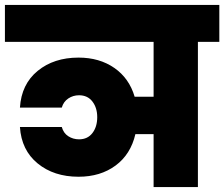

<svg xmlns="http://www.w3.org/2000/svg" viewBox="-34 -760 911 780"><path d="M857 -590H770V0H590V-215H516Q497 -133 435.5 -87.5Q374 -42 285 -42Q185 -42 119 -96Q53 -150 47 -244H217Q224 -219 243.5 -206.5Q263 -194 287 -194Q322 -194 341.5 -219.5Q361 -245 361 -284Q361 -322 341.5 -347.5Q322 -373 287 -373Q263 -373 243.5 -360Q224 -347 217 -323H47Q53 -418 119 -472Q185 -526 285 -526Q370 -526 430.5 -484Q491 -442 513 -367H590V-590H-14V-740H857Z"/></svg>

Font: Fz Poppins ExtBd
Style: Regular
Weight: 800
Designer: Ninad Kale (Devanagari), Jonny Pinhorn (Latin)
Foundry: Indian Type Foundry
Version: Vit hóa bi Vntype.Com & FontZin.Com